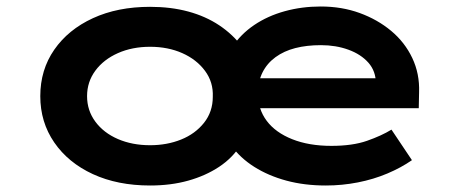

<svg xmlns="http://www.w3.org/2000/svg" viewBox="-20 -561 1420 591"><path d="M442 10Q342 10 266 -25Q190 -60 147 -122.5Q104 -185 104 -265Q104 -346 147 -408Q190 -470 266 -505Q342 -540 442 -540Q506 -540 559.5 -525.5Q613 -511 655 -483Q697 -455 726 -416L694 -415Q721 -456 762.5 -484Q804 -512 856.5 -526.5Q909 -541 967 -541Q1032 -541 1087 -521Q1142 -501 1184 -466Q1226 -431 1249 -382.5Q1272 -334 1270 -277L1269 -228H760L757 -320H1181L1137 -284V-304Q1137 -342 1114 -368Q1091 -394 1052.5 -408Q1014 -422 968 -422Q924 -422 889 -413Q854 -404 828 -385Q802 -366 788 -338Q774 -310 774 -273Q774 -225 801 -189Q828 -153 879.5 -132.5Q931 -112 1000 -112Q1065 -112 1109.5 -127.5Q1154 -143 1185 -162L1248 -68Q1215 -45 1172.5 -27Q1130 -9 1081.5 0.5Q1033 10 983 10Q917 10 861.5 -5Q806 -20 762.5 -47.5Q719 -75 691 -114L721 -115Q696 -75 654.5 -47.5Q613 -20 559.5 -5Q506 10 442 10ZM442 -114Q494 -114 537.5 -131.5Q581 -149 608 -183Q635 -217 635 -263Q637 -308 611 -343Q585 -378 541 -397.5Q497 -417 442 -417Q387 -417 343 -397.5Q299 -378 273.5 -343.5Q248 -309 248 -265Q248 -221 273.5 -186.5Q299 -152 343 -133Q387 -114 442 -114Z"/></svg>

Font: Lexend Peta SemiBold
Style: Regular
Weight: 600
Designer: Bonnie Shaver-Troup, Thomas Jockin
Foundry: Lexend
Version: Version 1.007